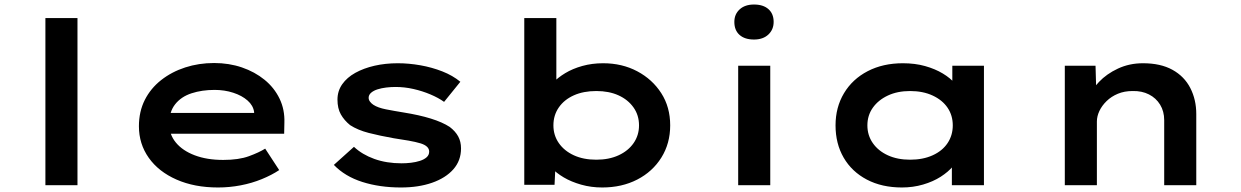

<svg xmlns="http://www.w3.org/2000/svg" viewBox="-20 -820 5496 850"><path d="M181 0V-740H323V0Z M945 10Q841 10 761.5 -25Q682 -60 638.5 -121.5Q595 -183 595 -261Q595 -326 621 -377.5Q647 -429 693.5 -465.5Q740 -502 800 -521.5Q860 -541 928 -541Q994 -541 1051 -521.5Q1108 -502 1151 -467Q1194 -432 1217.5 -383.5Q1241 -335 1239 -277L1238 -228H701L678 -320H1121L1105 -302V-324Q1101 -353 1076 -375Q1051 -397 1012.5 -409.5Q974 -422 930 -422Q874 -422 828 -407Q782 -392 755.5 -358.5Q729 -325 729 -272Q729 -225 758.5 -189Q788 -153 842 -132.5Q896 -112 968 -112Q1037 -112 1082 -128.5Q1127 -145 1154 -162L1216 -67Q1183 -45 1139 -27Q1095 -9 1045.5 0.5Q996 10 945 10Z M1755 10Q1661 10 1584 -14.5Q1507 -39 1458 -90L1547 -170Q1583 -136 1637 -116.5Q1691 -97 1758 -97Q1778 -97 1799.5 -99.5Q1821 -102 1839.5 -108Q1858 -114 1869 -124Q1880 -134 1880 -149Q1880 -173 1843 -185Q1820 -192 1788.5 -197.5Q1757 -203 1723 -208Q1661 -219 1612.5 -231.5Q1564 -244 1530 -266Q1504 -287 1489 -313.5Q1474 -340 1474 -379Q1474 -417 1495 -447Q1516 -477 1553 -497.5Q1590 -518 1638 -529Q1686 -540 1741 -540Q1790 -540 1841 -531Q1892 -522 1938 -504Q1984 -486 2018 -458L1946 -369Q1921 -387 1885.5 -402Q1850 -417 1810.5 -426Q1771 -435 1731 -435Q1710 -435 1689.5 -432.5Q1669 -430 1651.5 -424.5Q1634 -419 1623 -409.5Q1612 -400 1612 -387Q1612 -378 1618 -370Q1624 -362 1633 -356Q1653 -343 1688.5 -336Q1724 -329 1767 -322Q1836 -311 1887.5 -295Q1939 -279 1971 -258Q1996 -239 2008.5 -216Q2021 -193 2021 -163Q2021 -109 1987 -70.5Q1953 -32 1893 -11Q1833 10 1755 10Z M2646 10Q2597 10 2553 -2.5Q2509 -15 2476 -34.5Q2443 -54 2421 -77.5Q2399 -101 2393 -122L2441 -126L2435 -2H2301V-740H2443V-405L2400 -408Q2406 -430 2427.5 -453Q2449 -476 2482 -496Q2515 -516 2558 -528Q2601 -540 2650 -540Q2734 -540 2801 -504.5Q2868 -469 2907.5 -407.5Q2947 -346 2947 -265Q2947 -185 2908 -122.5Q2869 -60 2801 -25Q2733 10 2646 10ZM2620 -113Q2676 -113 2718.5 -132.5Q2761 -152 2785 -186.5Q2809 -221 2809 -265Q2809 -310 2784.5 -344.5Q2760 -379 2718 -398Q2676 -417 2620 -417Q2563 -417 2520.5 -398Q2478 -379 2454 -344.5Q2430 -310 2430 -265Q2430 -221 2454 -186.5Q2478 -152 2520.5 -132.5Q2563 -113 2620 -113Z M3248 0V-529H3390V0ZM3318 -645Q3277 -645 3254 -665.5Q3231 -686 3231 -723Q3231 -757 3254.5 -778.5Q3278 -800 3318 -800Q3359 -800 3382 -779.5Q3405 -759 3405 -723Q3405 -689 3381.5 -667Q3358 -645 3318 -645Z M3973 10Q3884 10 3817.5 -25Q3751 -60 3715 -122Q3679 -184 3679 -265Q3679 -345 3716.5 -407.5Q3754 -470 3821.5 -505Q3889 -540 3977 -540Q4031 -540 4075.5 -527.5Q4120 -515 4154 -494.5Q4188 -474 4208 -450Q4228 -426 4232 -403L4196 -400V-529H4336V0H4194V-143L4223 -134Q4220 -109 4199 -84Q4178 -59 4144.5 -37.5Q4111 -16 4066.5 -3Q4022 10 3973 10ZM4009 -113Q4066 -113 4109 -132.5Q4152 -152 4175 -186.5Q4198 -221 4198 -265Q4198 -309 4175 -343Q4152 -377 4109 -397Q4066 -417 4009 -417Q3953 -417 3910.5 -397Q3868 -377 3844 -343Q3820 -309 3820 -265Q3820 -221 3844 -186.5Q3868 -152 3910.5 -132.5Q3953 -113 4009 -113Z M4694 0V-529H4830L4834 -389L4793 -381Q4811 -421 4845 -457Q4879 -493 4929.5 -516.5Q4980 -540 5040 -540Q5118 -540 5170.5 -511Q5223 -482 5249.5 -430.5Q5276 -379 5276 -315V0H5134V-288Q5134 -327 5116 -356.5Q5098 -386 5066.5 -402Q5035 -418 4994 -417Q4958 -417 4929 -405Q4900 -393 4879 -372.5Q4858 -352 4847 -328.5Q4836 -305 4836 -282V0H4765Q4733 0 4715 0Q4697 0 4694 0Z"/></svg>

Font: Lexend Tera SemiBold
Style: Regular
Weight: 600
Version: Version 1.007